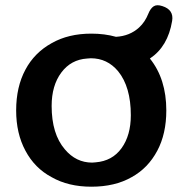

<svg xmlns="http://www.w3.org/2000/svg" viewBox="-20 -694 689 725"><path d="M325 11Q238 11 175 -25Q111 -59 76 -125Q41 -190 41 -277Q41 -366 76 -431Q110 -495 175 -531Q238 -567 325 -567Q375 -567 418 -555Q470 -558 505 -590Q517 -601 525.5 -614Q534 -627 540 -642Q548 -662 560 -670Q572 -678 593 -671Q637 -657 630 -615Q614 -518 546 -473Q608 -396 608 -277Q608 -189 574 -125Q539 -59 477 -25Q414 11 325 11ZM328 -80 341 -81Q404 -86 439 -134.5Q474 -183 474 -259Q474 -366 426 -425Q385 -474 323 -474L309 -473Q248 -469 211.5 -420Q175 -371 175 -294Q175 -188 225 -130Q267 -80 328 -80Z"/></svg>

Font: MaokenZhuyuanTi
Style: Regular
Weight: 400
Designer: Fontworks Inc & LongZhuTi team: ZERO子、时光羊、荆南、频凡、刘鹏、Little White Dog、帆影Magmeta、奈白不弍、白日月球、ChaoTawei、雨三（排名不分先后）
Version: Version 1.000; 20230222